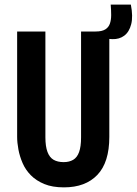

<svg xmlns="http://www.w3.org/2000/svg" viewBox="-20 -796 590 829"><path d="M256 13Q206 13 171 -1.5Q136 -16 113 -39.5Q90 -63 77.5 -92Q65 -121 59.5 -150.5Q54 -180 54 -205V-660H176V-203Q176 -164 185 -140Q194 -116 211.5 -106Q229 -96 255 -96Q279 -96 296 -106Q313 -116 321.5 -139.5Q330 -163 330 -203V-660H452V-205Q452 -95 400.5 -41Q349 13 256 13ZM465 -627 391 -632 393 -660Q420 -660 434.5 -669Q449 -678 454.5 -694Q460 -710 460 -731Q460 -752 458 -776H545Q555 -725 546.5 -691.5Q538 -658 516.5 -642Q495 -626 465 -627Z"/></svg>

Font: Bricolage Grotesque 24pt Condensed SemiBold
Style: Regular
Weight: 600
Width: 3
Designer: Mathieu Triay
Foundry: Atelier Triay
Version: Version 1.001;gftools[0.9.33.dev8+g029e19f]